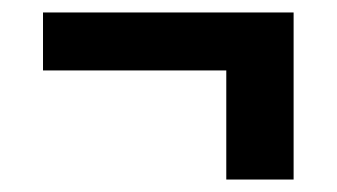

<svg xmlns="http://www.w3.org/2000/svg" viewBox="-20 -407 540 308"><path d="M343 -119H451V-387H49V-294H343Z"/></svg>

Font: Iosevka SS09
Style: Bold
Weight: 700
Monospace: yes
Designer: Belleve Invis
Foundry: Belleve Invis
Version: Version 5.2.1; ttfautohint (v1.8.3)